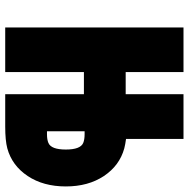

<svg xmlns="http://www.w3.org/2000/svg" viewBox="-14 -692 707 718"><g transform="rotate(90 339.0 -333.5)"><path d="M83.3 -666.7H250V-450.5H332.7V-666.7H333.3H500V-451.8Q520.2 -449.2 535.2 -445.3Q599.6 -427.7 638.7 -369.1Q677.7 -310.5 677.7 -226.6Q677.7 -142.6 638.7 -84Q599.6 -25.4 535.2 -7.8Q505.9 0 453.8 0H416.7H333.3H332.7V-294.3H250V0H83.3ZM471.4 -296.9V-156.2H482.4Q502.6 -156.2 515 -161.5Q539.7 -171.9 539.7 -226.6Q539.7 -281.2 515 -291.7Q502.6 -296.9 482.4 -296.9Z"/></g></svg>

Font: Monoid
Style: Bold
Weight: 700
Width: 4
Designer: Andreas Larsen (@larsenwork)
Version: Version 0.61